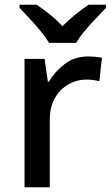

<svg xmlns="http://www.w3.org/2000/svg" viewBox="-20 -879 465 806"><path d="M349 -642Q363 -642 379.5 -640.5Q396 -639 408 -637L397 -538Q371 -545 343 -545Q303 -545 267.5 -525Q232 -505 210.5 -467.5Q189 -430 189 -377V-93H83V-632H167L181 -536H185Q211 -579 252 -610.5Q293 -642 349 -642ZM186 -699Q172 -722 150 -749Q128 -776 104 -801.5Q80 -827 62 -846V-859H134Q160 -842 188.5 -819Q217 -796 242 -769Q269 -796 297.5 -819Q326 -842 352 -859H425V-846Q407 -827 382.5 -801.5Q358 -776 335.5 -749Q313 -722 300 -699Z"/></svg>

Font: Noto Sans Kannada UI Medium
Style: Regular
Weight: 500
Designer: Jelle Bosma - Monotype Design Team
Foundry: Monotype Imaging Inc.
Version: Version 2.005; ttfautohint (v1.8.4.7-5d5b)